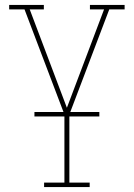

<svg xmlns="http://www.w3.org/2000/svg" viewBox="-20 -755 540 775"><path d="M158 0V-18H240V-293L79 -717H17V-735H157V-717H100L250 -320L400 -717H343V-735H483V-717H421L260 -293V-18H342V0ZM119 -285V-303H381V-285Z"/></svg>

Font: Iosevka Slab Thin
Style: Regular
Weight: 100
Monospace: yes
Designer: Belleve Invis
Foundry: Belleve Invis
Version: Version 11.1.0; ttfautohint (v1.8.3)